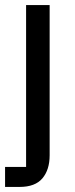

<svg xmlns="http://www.w3.org/2000/svg" viewBox="-21 -538 298 758"><path d="M-1 121H82V-518H175V75Q175 132 146.5 166Q118 200 56 200H-1Z"/></svg>

Font: IBM Plex Sans Text
Style: Regular
Weight: 450
Designer: Mike Abbink, Paul van der Laan, Pieter van Rosmalen
Foundry: Bold Monday
Version: Version 3.005